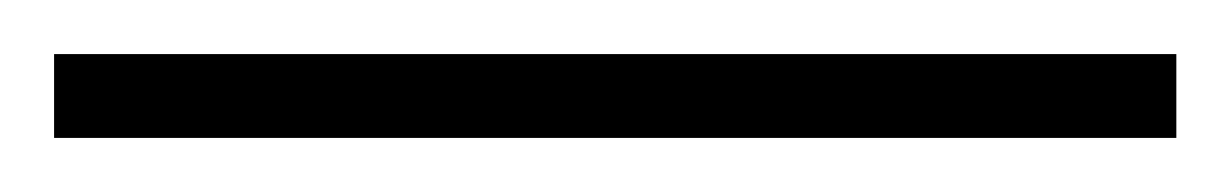

<svg xmlns="http://www.w3.org/2000/svg" viewBox="-22 70 455 71"><path d="M413 90V121H-2V90Z"/></svg>

Font: Noto Sans Oriya ExtraLight
Style: Regular
Weight: 250
Version: Version 2.003